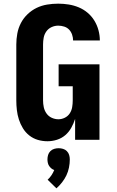

<svg xmlns="http://www.w3.org/2000/svg" viewBox="-20 -763 640 1048"><path d="M239 8Q212 8 186.5 0.5Q161 -7 140 -23.5Q119 -40 105 -63Q91 -86 83 -111Q75 -136 72 -162.5Q69 -189 69 -215V-520Q69 -550 74.5 -580Q80 -610 94 -637Q108 -664 130.5 -685.5Q153 -707 180 -720Q207 -733 237 -738Q267 -743 298 -743Q326 -743 354.5 -738.5Q383 -734 409.5 -723Q436 -712 458 -693.5Q480 -675 495 -650.5Q510 -626 517.5 -598Q525 -570 525 -542H379Q379 -558 373.5 -574Q368 -590 357 -601.5Q346 -613 330 -618Q314 -623 298 -623Q279 -623 261.5 -615Q244 -607 233 -591.5Q222 -576 218.5 -557.5Q215 -539 215 -520V-215Q215 -196 219 -177.5Q223 -159 234 -143.5Q245 -128 262.5 -120Q280 -112 299 -112Q317 -112 334 -120.5Q351 -129 361 -144.5Q371 -160 374 -178.5Q377 -197 377 -215V-292H300V-412H523V0H390V-114Q382 -89 369 -65.5Q356 -42 336 -25Q316 -8 290.5 0Q265 8 239 8ZM288 265 240 218Q252 207 261 193.5Q270 180 276 165Q267 162 260 156Q253 150 248 142.5Q243 135 241 125.5Q239 116 239 107Q239 95 242.5 83Q246 71 255 62Q264 53 276 49.5Q288 46 300 46Q312 46 324 49.5Q336 53 345 62Q354 71 357.5 83Q361 95 361 107Q361 129 356.5 151.5Q352 174 342.5 194Q333 214 319 232Q305 250 288 265Z"/></svg>

Font: Iosevka Custom Heavy Extended
Style: Regular
Weight: 900
Width: 7
Monospace: yes
Designer: Belleve Invis
Foundry: Belleve Invis
Version: Version 11.2.4; ttfautohint (v1.8.4)